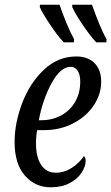

<svg xmlns="http://www.w3.org/2000/svg" viewBox="-20 -786 473 816"><path d="M42 -183Q42 -262 74 -347Q106 -432 166 -489Q226 -546 304 -546Q354 -546 382 -517.5Q410 -489 410 -439Q410 -385 378 -337.5Q346 -290 290.5 -261.5Q235 -233 168 -233H138Q133 -208 133 -177Q133 -118 155 -85Q177 -52 217 -52Q253 -52 285 -72.5Q317 -93 336 -122Q344 -119 344 -103Q344 -79 327 -52.5Q310 -26 276.5 -8Q243 10 196 10Q129 10 85.5 -40Q42 -90 42 -183ZM155 -275Q202 -275 240 -295.5Q278 -316 299.5 -353.5Q321 -391 321 -439Q321 -469 310 -485.5Q299 -502 280 -502Q237 -502 199 -432Q161 -362 145 -275ZM149 -756 150 -766H233Q245 -730 262.5 -688Q280 -646 295 -619L294 -606H251Q226 -632 193.5 -680.5Q161 -729 149 -756ZM287 -756V-766H371Q384 -728 401 -686.5Q418 -645 433 -619L432 -606H389Q364 -632 331.5 -680.5Q299 -729 287 -756Z"/></svg>

Font: Noto Serif Cond
Style: Italic
Weight: 400
Width: 3
Italic angle: -12°
Designer: Monotype Design Team
Foundry: Monotype Imaging Inc.
Version: Version 1.001